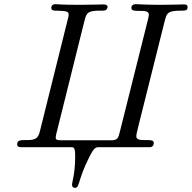

<svg xmlns="http://www.w3.org/2000/svg" viewBox="-20 -703 916 917"><path d="M62 -14C62 -3 70 0 80 0H317C334 0 339 0 339 47C339 126 324 166 324 179C324 186 327 194 338 194C362 194 349 160 408 44C430 1 437 0 455 0H687C694 0 702 1 708 -4C714 -9 717 -21 712 -28C708 -34 694 -34 680 -34H672C651 -34 631 -35 631 -52C631 -62 636 -80 645 -117L768 -608C775 -635 782 -646 809 -650C852 -656 876 -644 876 -669C876 -679 870 -682 857 -682C843 -682 814 -680 747 -680C676 -680 653 -683 629 -683H628C621 -683 614 -681 610 -675C606 -669 606 -659 613 -655C618 -652 628 -651 639 -651H651C671 -651 691 -650 691 -633C691 -628 689 -621 687 -611L553 -76C545 -42 541 -34 513 -33H278C254 -33 246 -34 246 -46C246 -52 248 -62 252 -76L377 -578C390 -628 390 -645 424 -650C464 -656 484 -646 491 -661C492 -664 494 -667 494 -670C494 -677 488 -682 474 -682C459 -682 428 -680 361 -680C268 -680 257 -683 245 -683C229 -683 225 -673 225 -666C225 -653 236 -652 246 -652H252C296 -651 308 -649 308 -633C308 -625 305 -615 301 -600L171 -78C163 -45 153 -34 110 -34H99C78 -34 62 -33 62 -14Z"/></svg>

Font: CMU Serif
Style: Italic
Weight: 500
Italic angle: -14.04°
Version: Version 0.7.0